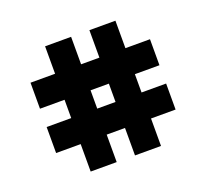

<svg xmlns="http://www.w3.org/2000/svg" viewBox="-96 -725 804 749"><g transform="rotate(-20 306.0 -350.0)"><path d="M160 -90V-204H58V-312H160V-388H58V-496H160V-610H268V-496H344V-610H452V-496H554V-388H452V-312H554V-204H452V-90H344V-204H268V-90ZM268 -312H344V-388H268Z"/></g></svg>

Font: Space Mono
Style: Bold
Weight: 700
Monospace: yes
Designer: Colophon Foundry + Benjamin Critton
Foundry: Colophon Foundry & Benjamin Critton
Version: Version 1.003; ttfautohint (v1.8.4.7-5d5b)